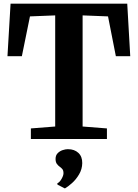

<svg xmlns="http://www.w3.org/2000/svg" viewBox="-20 -763 756 1054"><path d="M283 -68.5V-678.5L144.5 -673L100 -454.5H21L38 -743H678.5L695 -454.5H616L573 -673L433.5 -678.5V-68.5L567 -58V0H149.5V-58ZM431.5 132.5Q431 165.5 414.2 194Q397.5 222.5 375.2 242.2Q353 262 337 271H335L295.5 250.5L294.5 243.5Q307.5 237.5 318 219Q328.5 200.5 328.5 188Q328.5 172.5 322 165Q315.5 157.5 307.5 152Q299.5 146.5 292.2 136.8Q285 127 285 109.5Q285 89.5 296.8 77.8Q308.5 66 324.2 61Q340 56 350.5 56H353.5Q388.5 56 410.2 76.2Q432 96.5 431.5 132.5Z"/></svg>

Font: Merriweather 24pt
Style: Bold
Weight: 700
Designer: Eben Sorkin
Foundry: Eben Sorkin
Version: Version 2.100